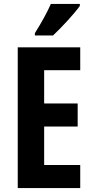

<svg xmlns="http://www.w3.org/2000/svg" viewBox="-20 -954 475 974"><path d="M385 -924V-934H238C218 -889 191 -840 157 -786V-774H249C295 -817 359 -887 385 -924ZM387 0V-117H204V-312H374V-429H204V-598H387V-714H70V0Z"/></svg>

Font: Noto Sans Gurmukhi ExtraCondensed
Style: Bold
Weight: 700
Width: 2
Designer: Jelle Bosma - Monotype Design Team
Foundry: Monotype Imaging Inc.
Version: Version 2.004